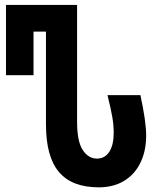

<svg xmlns="http://www.w3.org/2000/svg" viewBox="-20 -758 640 802"><path d="M172 -238.5V-626H120V-444H5V-737.5H302V-249Q302 -167.5 325.5 -131.5Q349 -95.5 385 -95.5Q418 -95.5 436.5 -124Q455 -152.5 455 -203.5Q455 -235 449 -269.8Q443 -304.5 429 -360.5H566.5Q590.5 -250.5 590.5 -192Q590.5 -126.5 566.2 -77.5Q542 -28.5 497.5 -2Q453 24.5 393 24.5Q280 24.5 226 -39.8Q172 -104 172 -238.5Z"/></svg>

Font: JuliaMono
Style: Bold
Weight: 700
Monospace: yes
Designer: cormullion
Foundry: corm
Version: Version 0.055; ttfautohint (v1.8.4)